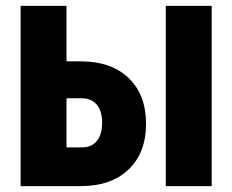

<svg xmlns="http://www.w3.org/2000/svg" viewBox="-20 -633 790 653"><path d="M50.1 -613.1H206.1V-424.3H255.1Q358.4 -424.3 417.5 -367.6Q476.7 -310.8 476.7 -212.2Q476.7 -113.6 417.5 -56.8Q358.4 0 255.1 0H50.1ZM327.3 -215.1Q327.3 -255.2 309.2 -277Q291 -298.7 257.8 -298.7H206.1V-131.6H257.8Q291 -131.6 309.2 -153.3Q327.3 -175.1 327.3 -215.1ZM543.9 -613.1H699.9V0H543.9Z"/></svg>

Font: Martian Mono sWd Rg
Style: Regular
Weight: 400
Width: 6
Monospace: yes
Designer: Roman Shamin
Foundry: Evil Martians
Version: Version 1.000